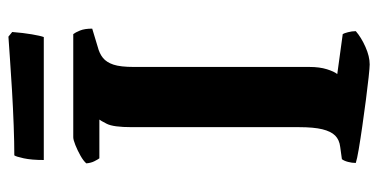

<svg xmlns="http://www.w3.org/2000/svg" viewBox="-241 -657 898 456"><g transform="rotate(-90 208.0 -429.0)"><path d="M283 0Q276 0 252.5 -2.5Q229 -5 198.5 -9Q168 -13 136.5 -17.5Q105 -22 81.5 -26Q58 -30 49 -33Q49 -42 51.5 -51.5Q54 -61 58 -66L87 -70Q104 -72 114 -82Q124 -92 129 -112.5Q134 -133 134 -168V-565Q134 -609 142 -624.5Q150 -640 152 -642H60Q57 -646 53 -654Q49 -662 48 -673Q54 -680 66.5 -687Q79 -694 91.5 -699Q104 -704 110 -704H355Q359 -699 363.5 -688Q368 -677 368 -659L325 -646Q309 -642 298.5 -633.5Q288 -625 282.5 -608.5Q277 -592 277 -560V-143Q277 -119 271.5 -101.5Q266 -84 260 -77L355 -64Q357 -61 359.5 -51.5Q362 -42 362 -33Q347 -20 324.5 -10Q302 0 283 0ZM56 -774Q56 -803 60 -821.5Q64 -840 67 -844Q97 -844 138 -845.5Q179 -847 221.5 -849.5Q264 -852 298.5 -854.5Q333 -857 349 -858L360 -849Q358 -823 354.5 -802.5Q351 -782 348 -774Z"/></g></svg>

Font: Texturina 12pt
Style: Bold
Weight: 700
Designer: Guillermo Torres Carreño
Foundry: Omnibus-Type
Version: Version 1.002